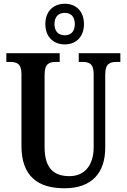

<svg xmlns="http://www.w3.org/2000/svg" viewBox="-20 -999 679 1029"><path d="M327 -761C385 -761 430 -799 430 -870C430 -941 385 -979 327 -979C269 -979 223 -941 223 -870C223 -799 269 -761 327 -761ZM327 -810C298 -810 272 -826 272 -870C272 -914 298 -930 327 -930C356 -930 381 -914 381 -870C381 -826 356 -810 327 -810ZM325 10C474 10 544 -74 544 -208V-599C544 -659 569 -667 605 -667H625V-714H402V-667H422C456 -667 482 -659 482 -603V-210C482 -114 434 -55 352 -55C271 -55 219 -95 219 -210V-599C219 -659 245 -667 280 -667H300V-714H14V-667H34C68 -667 95 -659 95 -603V-217C95 -53 185 10 325 10Z"/></svg>

Font: Noto Serif Tamil Condensed SemiBold
Style: Italic
Weight: 600
Width: 3
Italic angle: -12°
Designer: Indian Type Foundry, Tom Grace, and the Monotype Design Team
Foundry: Monotype Imaging Inc.
Version: Version 2.003